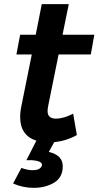

<svg xmlns="http://www.w3.org/2000/svg" viewBox="-20 -680 474 924"><path d="M142 224Q90 224 43 203L83 128Q111 139 137 139Q161 139 171.5 130.5Q182 122 182 113Q182 95 136 91H107L155 -3Q77 -28 77 -117Q77 -140 81 -160L133 -418H59L77 -513H152L181 -660H311L281 -513H434L417 -418H262L212 -171Q209 -156 209 -145Q209 -110 248 -109Q287 -109 332 -133L350 -30Q297 -1 241 4L215 51Q282 67 282 120Q282 174 240.5 199Q199 224 142 224Z"/></svg>

Font: Argentum Sans Medium
Style: Italic
Weight: 500
Italic angle: -11°
Designer: Julieta Ulanovsky (font), Cristiano Sobral (main changes and remaster)
Foundry: Julieta Ulanovsky (font), Cristiano Sobral (main changes and remaster)
Version: Version 2.007;June 15, 2022;FontCreator 14.0.0.2814 64-bit; 